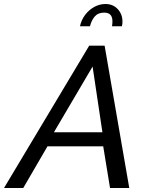

<svg xmlns="http://www.w3.org/2000/svg" viewBox="-67 -938 739 958"><path d="M378 -710H455L578 0H482L448 -208H170L49 0H-47ZM444 -278 395 -606 202 -278ZM332 -807Q339 -839 358 -864Q377 -889 403.5 -903.5Q430 -918 459 -918Q497 -918 520.5 -892.5Q544 -867 544 -831Q544 -825 543.5 -819Q543 -813 541 -807H492Q493 -814 493.5 -820Q494 -826 494 -832Q494 -875 453 -875Q422 -875 405.5 -855.5Q389 -836 382 -807Z"/></svg>

Font: Raleway Thin Medium
Style: Italic
Weight: 500
Italic angle: -12°
Version: Version 4.026